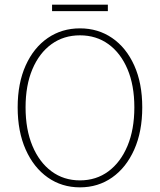

<svg xmlns="http://www.w3.org/2000/svg" viewBox="-20 -794 688 826"><path d="M324 12Q246 12 185.5 -30.5Q125 -73 90.5 -150.5Q56 -228 56 -332Q56 -436 90.5 -512.5Q125 -589 185.5 -630.5Q246 -672 324 -672Q402 -672 462.5 -630.5Q523 -589 557.5 -512.5Q592 -436 592 -332Q592 -228 557.5 -150.5Q523 -73 462.5 -30.5Q402 12 324 12ZM324 -18Q394 -18 446.5 -57Q499 -96 528.5 -166.5Q558 -237 558 -332Q558 -427 528.5 -496.5Q499 -566 446.5 -604Q394 -642 324 -642Q254 -642 201.5 -604Q149 -566 119.5 -496.5Q90 -427 90 -332Q90 -237 119.5 -166.5Q149 -96 201.5 -57Q254 -18 324 -18ZM204 -746V-774H444V-746Z"/></svg>

Font: Mada ExtraLight
Style: Regular
Weight: 250
Designer: Khaled Hosny
Version: Version 1.5